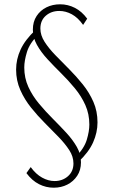

<svg xmlns="http://www.w3.org/2000/svg" viewBox="-20 -678 533 894"><path d="M345 76 332 53Q372 13 384 -27Q396 -67 396 -98Q396 -147 377.5 -188.5Q359 -230 328.5 -267Q298 -304 264.5 -337Q231 -370 201 -402.5Q171 -435 152 -469Q133 -503 133 -540Q133 -577 150.5 -603.5Q168 -630 196.5 -644Q225 -658 260 -658Q296 -658 328.5 -641.5Q361 -625 386 -591L367 -562Q343 -596 314.5 -611.5Q286 -627 256 -627Q219 -627 193.5 -605Q168 -583 168 -545Q168 -514 187.5 -483.5Q207 -453 237.5 -421.5Q268 -390 301.5 -356.5Q335 -323 365.5 -285Q396 -247 415 -203.5Q434 -160 434 -108Q434 -61 413.5 -15Q393 31 345 76ZM230 196Q194 196 161.5 179.5Q129 163 103 128L123 100Q147 133 176 149Q205 165 234 165Q271 165 296.5 142.5Q322 120 322 83Q322 51 302.5 21Q283 -9 252.5 -40.5Q222 -72 188.5 -105.5Q155 -139 124.5 -177Q94 -215 74.5 -259Q55 -303 55 -354Q55 -402 76 -447.5Q97 -493 145 -538L158 -516Q118 -477 105.5 -436Q93 -395 93 -364Q93 -315 112 -273.5Q131 -232 161.5 -195.5Q192 -159 225.5 -125.5Q259 -92 289 -59.5Q319 -27 338 6.5Q357 40 357 78Q357 114 339.5 140.5Q322 167 293.5 181.5Q265 196 230 196Z"/></svg>

Font: Ysabeau Infant ExtraLight
Style: Regular
Weight: 250
Designer: Christian Thalmann (Catharsis Fonts)
Version: Version 2.001;gftools[0.9.30]; featfreeze: ss01,ss02,lnum